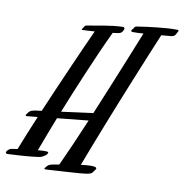

<svg xmlns="http://www.w3.org/2000/svg" viewBox="-217 -863 1027 1079"><g transform="rotate(10 296.5 -323.5)"><path d="M409.2 -715.8Q406.7 -708.5 399.9 -703.9Q393.1 -699.2 384.8 -698.2Q376.5 -696.3 368.4 -695.6Q360.4 -694.8 353 -693.8Q325.7 -636.7 298.8 -575.9Q272 -515.1 245.6 -453.1Q219.2 -391.1 193.6 -329.1Q168 -267.1 144 -207L324.2 -231Q350.6 -294.4 377.7 -360.1Q404.8 -425.8 430.4 -489Q456.1 -552.2 480 -611.1Q503.9 -669.9 523.9 -720.2Q507.3 -718.3 491 -718Q474.6 -717.8 459 -717.8Q457.5 -717.8 456.3 -719.2Q455.1 -720.7 454.1 -722.2Q453.1 -723.6 453.6 -725.6Q454.1 -727.5 455.1 -729L461.9 -735.8Q464.8 -742.2 468 -746.3Q471.2 -750.5 478 -752Q505.9 -756.3 535.2 -760.3Q564.5 -764.2 594.2 -767.3Q624 -770.5 653.1 -772.5Q682.1 -774.4 709 -773.9Q710.9 -773.9 714.8 -772Q715.8 -770.5 715.3 -768.6Q714.8 -766.6 713.9 -765.1L704.1 -747.1Q701.2 -740.7 694.8 -737.3Q688.5 -733.9 681.2 -732.9Q667.5 -731.4 653.3 -730.5Q639.2 -729.5 624 -728Q600.1 -670.9 572.5 -604Q544.9 -537.1 515.9 -465.8Q486.8 -394.5 457.5 -321.5Q428.2 -248.5 400.9 -179.2Q373.5 -109.9 349.1 -46.6Q324.7 16.6 305.2 67.9Q323.2 65.4 338.1 64.2Q353 63 361.8 63Q376.5 63 383.8 64.7Q391.1 66.4 393.3 69.6Q395.5 72.8 393.3 76.9Q391.1 81.1 387.2 85.9Q382.8 90.8 380.6 94.7Q378.4 98.6 374.5 101.8Q370.6 105 363.3 107.4Q356 109.9 341.8 111.8Q332.5 113.3 314.9 114.7Q297.4 116.2 275.9 117.7Q254.4 119.1 231.2 120.6Q208 122.1 187.5 123.3Q167 124.5 151.1 125.5Q135.3 126.5 128.9 127Q109.4 128.4 107.4 125.7Q105.5 123 118.2 108.9Q123.5 101.6 135 97.4Q146.5 93.3 165 90.8Q168 89.8 173.6 89.1Q179.2 88.4 186 86.9Q210.9 32.7 241.5 -36.6Q272 -106 305.2 -185.1L127.9 -167Q106.9 -114.3 88.4 -64.9Q69.8 -15.6 53.2 28.8Q83 25.9 99.1 26.6Q115.2 27.3 112.8 34.2Q110.4 42.5 102.5 48.3Q94.7 54.2 81.1 61Q76.2 63.5 61.8 65.7Q47.4 67.9 28.1 69.8Q8.8 71.8 -12.9 73.5Q-34.7 75.2 -53.7 76.2Q-72.8 77.1 -87.2 77.9Q-101.6 78.6 -106 79.1Q-120.1 80.6 -121.6 73Q-123 65.4 -106 51.8Q-103 48.8 -92.8 46.9Q-82.5 44.9 -60.1 42Q-44.9 2 -24.2 -48.3Q-3.4 -98.6 20 -154.8L-42 -148.9Q-44.4 -148.9 -46.1 -149.7Q-47.9 -150.4 -47.9 -152.8Q-48.8 -154.3 -47.1 -157Q-45.4 -159.7 -43 -162.1L-36.1 -171.9Q-27.8 -181.2 -20.3 -183.3Q-12.7 -185.5 -2 -188L36.1 -192.9Q63 -256.3 92 -323Q121.1 -389.6 149.2 -453.9Q177.2 -518.1 203.6 -577.1Q230 -636.2 252 -684.1Q235.4 -682.6 218 -681.9Q200.7 -681.2 182.1 -680.2Q180.2 -680.2 178.2 -682.1Q178.2 -685.1 180.2 -687L186 -694.8Q189 -701.7 192.1 -704.8Q195.3 -708 202.1 -709Q227.5 -712.9 251.2 -717.3Q274.9 -721.7 299.1 -725.6Q323.2 -729.5 348.4 -732.7Q373.5 -735.8 401.9 -736.8Q408.2 -738.3 412.1 -732.9Q413.6 -730.5 414.1 -727.5Q414.6 -724.6 412.1 -722.2Z"/></g></svg>

Font: Mervale Script
Style: Regular
Weight: 400
Designer: Astigmatic (AOETI)
Foundry: Astigmatic (AOETI)
Version: Version 1.000